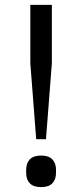

<svg xmlns="http://www.w3.org/2000/svg" viewBox="-20 -753 336 785"><path d="M168 -184H128L104 -494V-733H192V-494ZM87 -46V-59Q87 -86 102 -101.5Q117 -117 148 -117Q179 -117 194 -101.5Q209 -86 209 -59V-46Q209 -19 194 -3.5Q179 12 148 12Q117 12 102 -3.5Q87 -19 87 -46Z"/></svg>

Font: IBM Plex Sans JP
Style: Regular
Weight: 400
Designer: Mike Abbink; Paul van der Laan; Pieter van Rosmalen; Wujin Sim; Yejin Wi; Jinhee Kim; Boomi Park; Yona Kim; Kichan Ma
Foundry: Sandoll Inc.
Version: Version 1.000